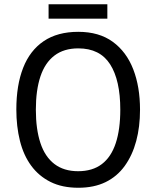

<svg xmlns="http://www.w3.org/2000/svg" viewBox="-20 -875 736 905"><path d="M640 -358Q640 -277 622 -210Q604 -143 568 -93Q532 -43 477.5 -16.5Q423 10 349 10Q273 10 218 -17.5Q163 -45 127 -94Q91 -143 74 -211Q57 -279 57 -359Q57 -473 89 -555Q121 -637 186 -681Q251 -725 349 -725Q447 -725 511.5 -678Q576 -631 608 -548.5Q640 -466 640 -358ZM149 -358Q149 -266 170.5 -201Q192 -136 236.5 -102Q281 -68 348 -68Q416 -68 460 -101.5Q504 -135 525.5 -200Q547 -265 547 -358Q547 -497 499 -572Q451 -647 349 -647Q281 -647 236.5 -613Q192 -579 170.5 -514.5Q149 -450 149 -358ZM486 -855V-787H209V-855Z"/></svg>

Font: Noto Sans Khmer SemiCondensed
Style: Regular
Weight: 400
Width: 4
Designer: Danh Hong and the Monotype Design Team
Foundry: Monotype Imaging Inc.
Version: Version 2.004